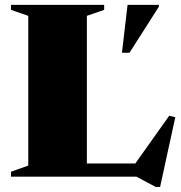

<svg xmlns="http://www.w3.org/2000/svg" viewBox="-20 -725 744 788"><path d="M637 42.5H619.5L540 0H212V-54H590L519 -31L674.5 -250L699.5 -244ZM336.5 -660V0H25V-20L96 -45.5V-660L25 -684.5V-705H407.5V-684.5ZM480.5 -508.5 503.5 -705H632V-697.5L511.5 -508.5Z"/></svg>

Font: Newsreader 60pt ExtraBold
Style: Regular
Weight: 800
Designer: Hugues Gentile
Foundry: Production Type
Version: Version 1.003